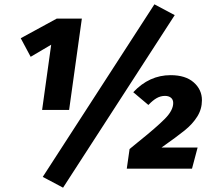

<svg xmlns="http://www.w3.org/2000/svg" viewBox="-20 -781 987 889"><path d="M300 -272H175L217 -574L122 -518L76 -604L243 -695H359ZM789 -711 272 88 178 38 695 -761ZM915 -317Q915 -276 893.5 -241.5Q872 -207 835.5 -177.5Q799 -148 728 -98H895L869 0H567L580 -91L619 -123Q705 -192 743.5 -231Q782 -270 782 -304Q782 -320 771.5 -328.5Q761 -337 744 -337Q724 -337 706 -327Q688 -317 667 -295L597 -354Q671 -433 770 -433Q839 -433 877 -399.5Q915 -366 915 -317Z"/></svg>

Font: Trujillo ExtraBold
Style: Italic
Weight: 800
Italic angle: -8°
Designer: Fira Sans original fonts by bBox Type GmbH, Carrois Corporate GbR, & Edenspiekermann AG / Changes by Cristiano Sobral
Foundry: Fira Sans original fonts by bBox Type GmbH, Carrois Corporate GbR, & Edenspiekermann AG / Changes by Cristiano Sobral
Version: Version 4.301;July 28, 2020;FontCreator 13.0.0.2655 64-bit